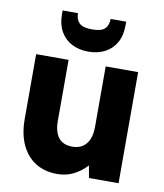

<svg xmlns="http://www.w3.org/2000/svg" viewBox="-81 -778 726 851"><g transform="rotate(10 282.0 -352.0)"><path d="M418 -694Q418 -648 400 -616.5Q382 -585 350 -568Q318 -551 275 -551Q233 -551 200.5 -568Q168 -585 150 -617Q132 -649 132 -694V-711H201Q201 -683 217 -667Q233 -651 275 -651Q317 -651 332.5 -667Q348 -683 348 -711H418ZM509 0H376L366 -55Q341 -27 307.5 -10Q274 7 234 7Q178 7 137 -18Q96 -43 73 -91.5Q50 -140 50 -208V-500H196V-226Q196 -176 216.5 -150Q237 -124 279 -124Q319 -124 341 -151Q363 -178 363 -228V-500H509Z"/></g></svg>

Font: Albert Sans ExtraBold
Style: Regular
Weight: 800
Designer: Andreas Rasmussen
Foundry: a.Foundry
Version: Version 1.025